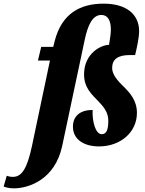

<svg xmlns="http://www.w3.org/2000/svg" viewBox="-156 -793 793 1053"><path d="M-80 240C-1 240 145 194 185 8L308 -572C326 -658 352 -711 400 -711C436 -711 452 -679 452 -631C452 -605 447 -581 442 -547C399 -547 305 -501 305 -385C305 -311 348 -275 382 -239C410 -210 438 -179 438 -131C438 -84 429 -57 402 -57C368 -57 349 -126 352 -190C284 -190 244 -157 244 -98C244 -30 302 10 387 10C504 10 595 -67 595 -174C595 -244 554 -287 517 -323C494 -346 459 -382 459 -420C459 -468 491 -491 555 -491H585C594 -528 607 -586 607 -622C607 -713 539 -773 412 -773C285 -773 183 -720 144 -568L136 -536H70L52 -461H118L19 9C-7 130 -36 177 -85 177C-102 177 -110 174 -119 171L-136 230C-126 234 -106 240 -80 240Z"/></svg>

Font: Noto Serif ExtraCondensed Black
Style: Italic
Weight: 900
Width: 2
Italic angle: -12°
Designer: Monotype Design Team
Foundry: Monotype Imaging Inc.
Version: Version 2.014